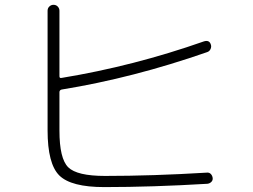

<svg xmlns="http://www.w3.org/2000/svg" viewBox="-20 -763 1040 790"><path d="M409.2 6.8Q272.5 6.8 224.1 -41Q175.8 -88.9 175.8 -226.6V-718.8Q175.8 -729.5 183.1 -736.3Q190.4 -743.2 200.2 -743.2Q210.9 -743.2 217.8 -735.8Q224.6 -728.5 224.6 -718.8V-449.2Q224.6 -440.4 233.4 -442.4Q530.3 -491.2 819.3 -592.8Q841.8 -599.6 847.7 -579.1Q850.6 -570.3 846.2 -561Q841.8 -551.8 833 -548.8Q528.3 -442.4 233.4 -394.5Q225.6 -392.6 224.6 -384.8V-225.6Q224.6 -110.4 260.7 -74.7Q296.9 -39.1 412.1 -39.1Q607.4 -39.1 831.1 -52.7Q840.8 -53.7 847.2 -47.4Q853.5 -41 855 -31.2Q856.4 -21.5 849.6 -14.6Q842.8 -7.8 833 -6.8Q606.4 6.8 409.2 6.8Z"/></svg>

Font: Rounded Mgen+ 1mn light
Style: Regular
Weight: 200
Designer: [Source Han Sans]
Ryoko NISHIZUKA  (kana & ideographs); Paul D. Hunt (Latin, Greek & Cyrillic); Wenlong ZHANG  (bopomofo
Version: Version 1.059.20150602